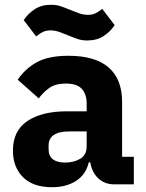

<svg xmlns="http://www.w3.org/2000/svg" viewBox="-20 -770 609 802"><path d="M457 0Q417 0 390.5 -25Q364 -50 357 -92H351Q339 -41 298 -14.5Q257 12 197 12Q118 12 76 -30Q34 -72 34 -141Q34 -224 94.5 -264.5Q155 -305 259 -305H342V-338Q342 -376 322 -398.5Q302 -421 255 -421Q211 -421 185 -402Q159 -383 142 -359L54 -437Q86 -484 134.5 -510.5Q183 -537 266 -537Q378 -537 434 -488Q490 -439 490 -345V-115H539V0ZM252 -91Q289 -91 315.5 -107Q342 -123 342 -159V-221H270Q183 -221 183 -162V-147Q183 -118 201 -104.5Q219 -91 252 -91ZM345 -601Q322 -601 304.5 -607Q287 -613 268 -621Q246 -630 228 -636.5Q210 -643 190 -643Q173 -643 160 -637Q147 -631 131 -618L79 -686Q97 -713 125 -731.5Q153 -750 193 -750Q216 -750 233.5 -744Q251 -738 270 -730Q292 -721 310 -714.5Q328 -708 348 -708Q365 -708 378 -714Q391 -720 407 -733L459 -665Q441 -638 413 -619.5Q385 -601 345 -601Z"/></svg>

Font: IBM Plex Sans Hebrew
Style: Bold
Weight: 700
Designer: Mike Abbink, Paul van der Laan, Pieter van Rosmalen, Yanek Iontef
Foundry: Bold Monday
Version: Version 1.2